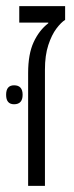

<svg xmlns="http://www.w3.org/2000/svg" viewBox="-30 -608 243 628"><path d="M62 0V-369Q62 -431 80 -470Q98 -509 128 -532V-534H33V-588H183V-543Q170 -535 154.5 -514.5Q139 -494 128 -460.5Q117 -427 117 -380V0ZM-10 -298Q-10 -329 16 -329Q44 -329 44 -298Q44 -267 16 -267Q-10 -267 -10 -298Z"/></svg>

Font: Noto Sans Hebrew ExtraCondensed Light
Style: Regular
Weight: 300
Width: 2
Designer: Monotype Design Team
Foundry: Monotype Imaging Inc.
Version: Version 2.004; ttfautohint (v1.8.4.7-5d5b)